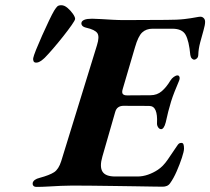

<svg xmlns="http://www.w3.org/2000/svg" viewBox="-20 -728 824 753"><path d="M123.9 5Q114.3 5 110.8 0.4Q107.2 -4.1 108.1 -10.1Q111.3 -24.6 135.9 -30.6Q174.4 -41 192.2 -52.6Q210 -64.2 220 -95.7L360.3 -550.6Q371 -584.6 361.7 -598.1Q352.4 -611.6 318.2 -619.3Q306.5 -622.1 302.2 -627.7Q298 -633.4 299.6 -639.5Q301.2 -646.4 311.2 -650.5Q321.1 -654.6 341.3 -654.6Q354.2 -654.6 375.9 -653.2Q397.6 -651.8 421.9 -650.5Q446.2 -649.2 466.4 -649.2L631.5 -650Q676.6 -650 703.9 -653.3Q731.2 -656.6 745.9 -659.6Q760.7 -662.5 766 -662.5Q773.3 -662.5 778.8 -657.1Q784.4 -651.8 784.4 -642.1Q784.4 -630.3 778 -608.3Q771.6 -586.2 765 -561.2Q758.4 -536.1 757.7 -513.7Q757.5 -503.7 752 -498.8Q746.5 -493.9 741.5 -493.9Q737.3 -493.9 732.6 -498.4Q727.8 -502.9 726.4 -512.3Q721.2 -568.1 707.7 -591.8Q694.3 -615.4 655.9 -615.4H578.2Q553.4 -615.4 537.6 -600.7Q521.9 -586 509.5 -542.8L461.4 -379.2Q457 -365.3 461.6 -359.5Q466.3 -353.7 479 -353.9L570.2 -354.5Q596.2 -354.6 614.6 -370.5Q632.9 -386.3 648.2 -412Q653.6 -420.8 661.7 -426.5Q669.8 -432.3 676.3 -432.3Q681.8 -432.3 684 -425.9Q686.1 -419.4 681.1 -408.4Q672.1 -387.3 664.4 -367.8Q656.7 -348.3 650.8 -329.4Q644.8 -310.1 639.9 -290.5Q635 -271 630 -248.2Q626.6 -234.6 621.8 -228Q617.1 -221.4 612.1 -221.4Q604.9 -221.4 600 -229.1Q595 -236.9 595.8 -246Q597.5 -277.8 590.2 -295.2Q583 -312.6 564.4 -312.6L464.1 -313Q452.1 -313 443.7 -307.2Q435.3 -301.5 431.7 -288.5L381.5 -113.9Q370 -74.4 381.8 -55.1Q393.6 -35.8 431.9 -35.8H518.9Q539.8 -35.8 560.5 -43Q581.2 -50.2 598.9 -62Q619.6 -75.5 637.5 -101.6Q655.5 -127.8 673.4 -154.5Q678.2 -162.2 681.8 -164.9Q685.4 -167.6 691.4 -167.6Q697.2 -167.6 699.4 -162.3Q701.7 -156.9 701.7 -145.2Q701.7 -134.5 693.4 -109.4Q685.2 -84.2 672.9 -56.1Q660.6 -28 647.1 -9.4Q641.9 -1.9 634.4 1.1Q626.9 4.2 618.2 4.2Q607.5 4.2 579.1 3.7Q550.7 3.2 511.6 2.6Q472.6 2 428.7 1.4Q384.9 0.8 341.9 0.3Q298.9 -0.2 264.4 -0.2Q243.6 -0.2 218.7 0.9Q193.7 2 169.2 3.5Q144.8 5 123.9 5ZM121.9 -482.4Q113.9 -482.4 111.6 -488Q109.2 -493.5 110.2 -500Q111.7 -508.5 121.6 -533.3Q131.5 -558 145.2 -588.6Q158.8 -619.2 171.9 -646.5Q184.9 -673.8 192.6 -686.6Q200 -698.3 204.9 -702.9Q209.7 -707.5 220.8 -707.5Q232.4 -707.5 244.8 -697Q257.1 -686.5 265.9 -673.9Q274.6 -661.3 274.6 -654.1Q274.6 -648.8 261.2 -629.8Q247.8 -610.7 228 -585.6Q208.1 -560.5 188.5 -537.7Q168.9 -515 155.6 -501.5Q148.9 -494.9 139.7 -488.7Q130.4 -482.4 121.9 -482.4Z"/></svg>

Font: EB Garamond
Style: Italic
Weight: 400
Italic angle: -17.2°
Designer: Georg Duffner and Octavio Pardo
Foundry: Georg Duffner
Version: Version 1.001